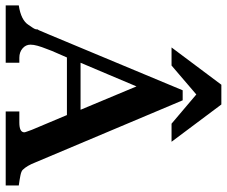

<svg xmlns="http://www.w3.org/2000/svg" viewBox="-90 -732 815 690"><g transform="rotate(90 318.0 -387.5)"><path d="M209 -596H144L278 -775H349L483 -596H418L313 -685ZM180 -220Q173 -203 164.5 -184.5Q156 -166 150 -149Q142 -129 138 -114.5Q134 -100 134 -89Q134 -72 147.5 -60.5Q161 -49 181 -49H199V0H-7V-47Q46 -55 63 -82Q68 -90 72.5 -96Q77 -102 79 -109Q79 -112 79 -113.5Q79 -115 82 -119Q84 -125 89 -135.5Q94 -146 99 -159L298 -636H334L557 -107Q569 -76 584 -61Q589 -56 603.5 -53Q618 -50 640 -47V0H374V-49H414Q449 -49 449 -67Q449 -69 446.5 -76Q444 -83 440 -94L387 -220ZM284 -470Q262 -417 242 -370.5Q222 -324 199 -269H368Z"/></g></svg>

Font: New Athena Unicode
Style: Bold
Weight: 700
Designer: J. Rusten 1997; rev. by R. Hancock 2001, 2002, rev. by D. Mastronarde 2002-2021
Foundry: Society for Classical Studies (formerly American Philological Association)
Version: Version 5.008